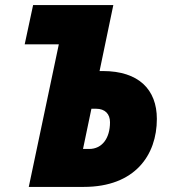

<svg xmlns="http://www.w3.org/2000/svg" viewBox="-20 -734 673 754"><path d="M93 0H309C510 0 596 -125 596 -267C596 -382 525 -455 384 -455H371L425 -714H110L77 -560H211ZM306 -149 339 -307H357C393 -307 412 -286 412 -254C412 -191 381 -149 330 -149Z"/></svg>

Font: Noto Sans UI SemiCondensed Black
Style: Italic
Weight: 900
Width: 4
Italic angle: -372°
Designer: Monotype Design Team
Foundry: Monotype Imaging Inc.
Version: Version 1.901